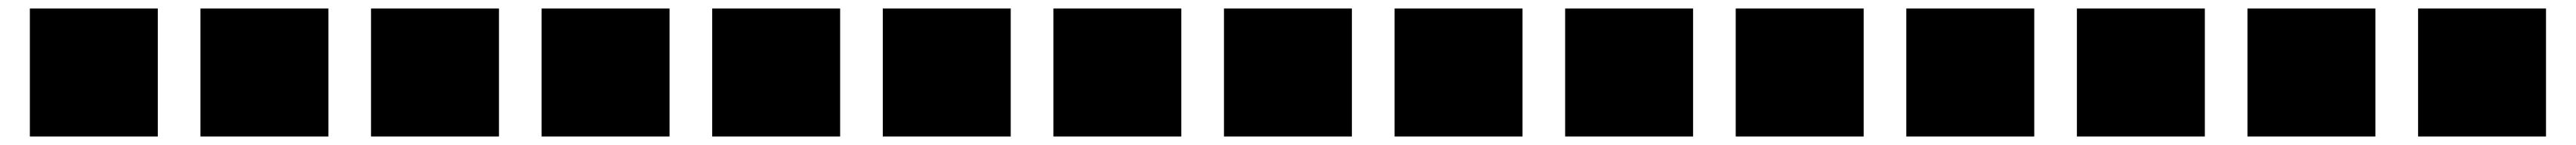

<svg xmlns="http://www.w3.org/2000/svg" viewBox="-20 -500 6040 340"><path d="M50 -180H350V-480H50Z M450 -180H750V-480H450Z M850 -180H1150V-480H850Z M1250 -180H1550V-480H1250Z M1650 -180H1950V-480H1650Z M2050 -180H2350V-480H2050Z M2450 -180H2750V-480H2450Z M2850 -180H3150V-480H2850Z M3250 -180H3550V-480H3250Z M3650 -180H3950V-480H3650Z M4050 -180H4350V-480H4050Z M4450 -180H4750V-480H4450Z M4850 -180H5150V-480H4850Z M5250 -180H5550V-480H5250Z M5650 -180H5950V-480H5650Z"/></svg>

Font: text-security-square
Style: Regular
Weight: 400
Monospace: yes
Foundry: Oskari Noppa
Version: Version 3.000;hotconv 1.0.118;makeotfexe 2.5.65603